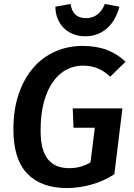

<svg xmlns="http://www.w3.org/2000/svg" viewBox="-20 -939 678 974"><path d="M320 15Q188 15 118 -58.5Q48 -132 48 -282Q48 -385 75.5 -464Q103 -543 150.5 -597Q198 -651 262 -678.5Q326 -706 398 -706Q470 -706 523 -685.5Q576 -665 617 -626L539 -550Q508 -579 475 -592.5Q442 -606 399 -606Q356 -606 317.5 -586Q279 -566 249.5 -525Q220 -484 203 -422.5Q186 -361 186 -277Q186 -225 195.5 -189Q205 -153 224 -130Q243 -107 269.5 -96.5Q296 -86 331 -86Q362 -86 387 -93Q412 -100 439 -115L461 -291H353L349 -389H601L560 -55Q506 -20 443 -2.5Q380 15 320 15ZM413 -755Q376 -755 347.5 -767.5Q319 -780 300 -800.5Q281 -821 271 -848Q261 -875 261 -905L338 -919Q348 -847 416 -847Q483 -847 512 -919L586 -905Q578 -875 563.5 -847.5Q549 -820 527.5 -799.5Q506 -779 477.5 -767Q449 -755 413 -755Z"/></svg>

Font: Xgbmvzvtohvqztyvzapvmeyoton
Style: Regular
Weight: 500
Italic angle: -8°
Designer: Carrois Corporate & Edenspiekermann
Foundry: Carrois Corporate GbR & Edenspiekermann AG
Version: Version 2.001